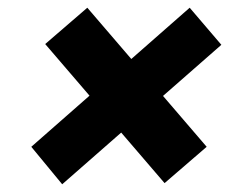

<svg xmlns="http://www.w3.org/2000/svg" viewBox="-20 -527 593 497"><path d="M406 -53 97 -413 206 -507 515 -147ZM141 -50 61 -147 471 -507 553 -411Z"/></svg>

Font: Lexend
Style: Bold Italic
Weight: 700
Italic angle: -8.13011°
Designer: Bonnie Shaver-Troup, Thomas Jockin
Foundry: Lexend
Version: Version 1.007